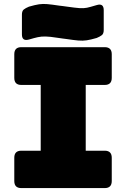

<svg xmlns="http://www.w3.org/2000/svg" viewBox="-20 -961 645 981"><path d="M89 0Q53 0 53 -36V-155Q53 -191 89 -191H188V-527H89Q53 -527 53 -563V-684Q53 -720 89 -720H515Q551 -720 551 -684V-563Q551 -527 515 -527H418V-191H515Q551 -191 551 -155V-36Q551 0 515 0ZM301 -764 273 -768Q235 -774 213 -774.5Q191 -775 173 -771Q155 -767 128 -759Q92 -749 92 -785V-886Q92 -905 101.5 -912.5Q111 -920 128 -927Q159 -936 179 -939Q199 -942 221.5 -940Q244 -938 284 -932L301 -930L323 -927Q365 -921 386.5 -919.5Q408 -918 424.5 -921.5Q441 -925 467 -933Q471 -934 474 -935Q510 -946 510 -909V-808Q510 -789 500.5 -781.5Q491 -774 474 -767Q443 -758 423 -755Q403 -752 380 -754Q357 -756 317 -762Z"/></svg>

Font: Bungee Spice
Style: Regular
Weight: 400
Designer: David Jonathan Ross
Foundry: David Jonathan Ross
Version: Version 2.000